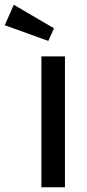

<svg xmlns="http://www.w3.org/2000/svg" viewBox="-102 -787 365 807"><path d="M171 0H72V-550H171ZM-44 -767 125 -668 101 -615 -82 -681Z"/></svg>

Font: Bruno Ace SC
Style: Regular
Weight: 400
Version: Version 1.100; ttfautohint (v1.8.4.7-5d5b);gftools[0.9.27]